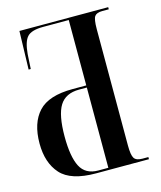

<svg xmlns="http://www.w3.org/2000/svg" viewBox="-108 -793 729 871"><g transform="rotate(-15 256.5 -357.0)"><path d="M235 0H483V-10H455Q426 -10 416.5 -25Q407 -40 407 -84V-631Q407 -678 416.5 -691Q426 -704 452 -704H483V-714H66L61 -534H71L75 -603Q80 -661 100 -682.5Q120 -704 175 -704H295V-397H231Q118 -397 70 -345Q22 -293 22 -197Q22 -106 69.5 -53Q117 0 235 0ZM248 -10Q188 -10 164 -56.5Q140 -103 140 -198Q140 -299 167.5 -343Q195 -387 259 -387H295V-10Z"/></g></svg>

Font: Noto Serif Display Condensed Semi
Style: Regular
Weight: 600
Width: 3
Designer: Monotype Design Team
Foundry: Monotype Imaging Inc.
Version: Version 1.900